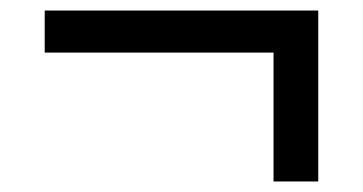

<svg xmlns="http://www.w3.org/2000/svg" viewBox="-20 -575 690 365"><path d="M65 -475V-555H585V-230H500V-475Z"/></svg>

Font: Gowun Batang
Style: Bold
Weight: 700
Designer: Yanghee Ryu
Foundry: Yanghee Ryu
Version: Version 2.000